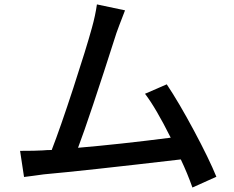

<svg xmlns="http://www.w3.org/2000/svg" viewBox="-20 -795 1040 854"><path d="M942.4 -8.8 835.9 39.1Q813.5 -24.4 784.2 -85.9Q350.6 -35.2 174.8 -19.5Q160.2 -17.6 128.9 -13.2Q97.7 -8.8 86.9 -7.8L69.3 -124Q138.7 -124 168.9 -126Q174.8 -127 189 -127.4Q203.1 -127.9 210 -127.9Q248 -225.6 306.2 -403.8Q364.3 -582 388.7 -670.9Q404.3 -726.6 411.1 -775.4L536.1 -749Q503.9 -666 498 -648.4Q377 -269.5 327.1 -137.7Q510.7 -153.3 739.3 -182.6Q672.9 -315.4 625 -377.9L721.7 -419.9Q775.4 -339.8 842.8 -213.9Q910.2 -87.9 942.4 -8.8Z"/></svg>

Font: GenEi Gothic M SemiBold
Style: Regular
Weight: 500
Designer: o_tamon (Modified); [Source Han Sans]
Ryoko NISHIZUKA  (kana & ideographs); Paul D. Hunt (Latin, Greek & Cyrillic); Wenl
Version: Version 1.1a;Original Version 1.004